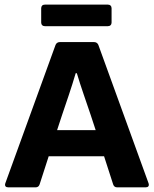

<svg xmlns="http://www.w3.org/2000/svg" viewBox="-20 -806 662 826"><path d="M444.3 -786.1H172.9C163.1 -786.1 157.2 -780.3 157.2 -770.5V-709C157.2 -699.2 163.1 -693.4 172.9 -693.4H444.3C454.1 -693.4 460 -699.2 460 -709V-770.5C460 -780.3 454.1 -786.1 444.3 -786.1ZM484.4 0H606.4C617.2 0 623 -5.9 619.1 -17.6L403.3 -612.3C400.4 -620.1 393.6 -625 384.8 -625H237.3C228.5 -625 221.7 -620.1 218.8 -612.3L2.9 -17.6C-1 -5.9 4.9 0 15.6 0H132.8C141.6 0 147.5 -3.9 150.4 -12.7L189.5 -133.8H427.7L466.8 -12.7C469.7 -3.9 475.6 0 484.4 0ZM225.6 -246.1 247.1 -311.5C265.6 -366.2 287.1 -427.7 305.7 -491.2H310.5C329.1 -428.7 349.6 -373 370.1 -311.5L391.6 -246.1Z"/></svg>

Font: Ed Sans Neue
Style: Bold
Weight: 700
Designer: Stephen Hutchings
Version: Version 1.004;PS 001.004;hotconv 1.0.88;makeotf.lib2.5.64775